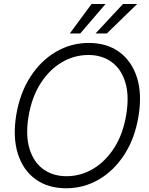

<svg xmlns="http://www.w3.org/2000/svg" viewBox="-20 -958 766 987"><path d="M319.8 9.8Q227.1 9.8 162.8 -36.6Q98.6 -83 71.8 -167.7Q44.9 -252.4 63.5 -366.7Q82.5 -480 136.2 -563.2Q189.9 -646.5 267.8 -691.9Q345.7 -737.3 436.5 -737.3Q529.3 -737.3 593.3 -690.7Q657.2 -644 684.1 -559.3Q710.9 -474.6 691.9 -359.9Q673.3 -247.1 619.6 -163.8Q565.9 -80.6 488.5 -35.4Q411.1 9.8 319.8 9.8ZM321.8 -52.2Q395 -52.2 458.7 -90.1Q522.5 -127.9 567.6 -198.7Q612.8 -269.5 628.9 -368.2Q645 -465.3 624.5 -533.7Q604 -602.1 554.4 -638.7Q504.9 -675.3 434.6 -675.3Q361.3 -675.3 297.4 -637.5Q233.4 -599.6 188.2 -528.8Q143.1 -458 126.5 -358.4Q110.8 -262.2 131.6 -193.6Q152.3 -125 202.1 -88.6Q252 -52.2 321.8 -52.2ZM471.2 -786.1 612.3 -937.5H685.1L529.3 -786.1ZM338.9 -786.1 450.7 -937.5H522.5L392.6 -786.1Z"/></svg>

Font: Inter Tight Light
Style: Italic
Weight: 300
Italic angle: -9.39999°
Designer: Rasmus Andersson
Foundry: rsms
Version: Version 3.004